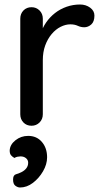

<svg xmlns="http://www.w3.org/2000/svg" viewBox="-20 -558 458 852"><path d="M120 0Q98 0 84 -14.5Q70 -29 70 -51V-475Q70 -497 84 -511.5Q98 -526 120 -526Q141 -526 155.5 -511.5Q170 -497 170 -475V-363L160 -406Q168 -434 184.5 -458Q201 -482 224 -500Q247 -518 275.5 -528Q304 -538 335 -538Q361 -538 380 -524Q399 -510 399 -489Q399 -462 385 -449.5Q371 -437 354 -437Q339 -437 325 -443.5Q311 -450 292 -450Q271 -450 249 -439Q227 -428 209 -406.5Q191 -385 180.5 -356Q170 -327 170 -291V-51Q170 -29 155.5 -14.5Q141 0 120 0ZM189 140Q189 171 171 202Q153 233 126 253.5Q99 274 69 274Q59 274 48.5 266.5Q38 259 38 239Q38 219 50.5 215.5Q63 212 75 206Q89 199 97 188.5Q105 178 105 164Q105 152 95.5 144Q86 136 71 136Q65 136 57.5 137.5Q50 139 44 143Q35 138 29 131Q23 124 23 110Q24 84 48.5 64.5Q73 45 105 45Q143 45 166 72Q189 99 189 140Z"/></svg>

Font: Quicksand SemiBold
Style: Regular
Weight: 600
Designer: Andrew Paglinawan
Foundry: Andrew Paglinawan
Version: Version 3.006